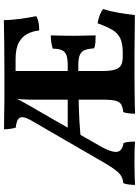

<svg xmlns="http://www.w3.org/2000/svg" viewBox="118 -837 722 998"><g transform="rotate(-90 479.0 -338.0)"><path d="M287 -347H639Q674 -347 692 -354Q710 -361 717.5 -378Q725 -395 725 -425Q741 -430 759 -432.5Q777 -435 794 -435Q794 -422 793.5 -404.5Q793 -387 792.5 -365.5Q792 -344 792 -320Q792 -300 792.5 -277.5Q793 -255 793.5 -235.5Q794 -216 794 -202Q777 -202 758.5 -203Q740 -204 727 -210Q725 -239 718 -257.5Q711 -276 692.5 -284Q674 -292 636 -292Q544 -292 471.5 -290.5Q399 -289 347 -286Q295 -283 261 -279ZM460 -540Q460 -562 461.5 -584.5Q463 -607 466 -630.5Q469 -654 474 -676H609V-166Q609 -122 617 -99Q625 -76 641.5 -68.5Q658 -61 683 -61L679 0Q643 0 601 0Q559 0 518 0.5Q477 1 442.5 1.5Q408 2 387 3Q387 -15 389 -30.5Q391 -46 395 -58Q421 -61 435 -69Q449 -77 454.5 -99Q460 -121 460 -164ZM578 -676Q682 -676 754 -677Q826 -678 873 -679Q874 -637 880.5 -590Q887 -543 894 -511Q888 -506 874.5 -502Q861 -498 846 -496.5Q831 -495 820 -495Q816 -529 802 -556.5Q788 -584 757 -601Q726 -618 669 -618H563ZM490 -676Q480 -649 472.5 -630.5Q465 -612 455.5 -593.5Q446 -575 429 -546Q401 -498 368.5 -441.5Q336 -385 305 -330.5Q274 -276 249 -231.5Q224 -187 210 -163Q192 -127 189 -105Q186 -83 198 -72Q210 -61 234 -57Q239 -46 240.5 -30.5Q242 -15 242 3Q219 1 187.5 0.5Q156 0 131 0Q115 0 92 0.5Q69 1 48 1.5Q27 2 17 3Q17 -12 19 -29.5Q21 -47 26 -58Q46 -60 61 -68Q76 -76 91.5 -95.5Q107 -115 129 -152L352 -537Q375 -577 366.5 -595Q358 -613 315 -617Q311 -626 308.5 -645Q306 -664 306 -678Q332 -678 364.5 -677.5Q397 -677 430.5 -676.5Q464 -676 490 -676ZM588 -61H705Q752 -61 779 -74Q806 -87 823 -115.5Q840 -144 857 -192Q879 -188 899 -180.5Q919 -173 931 -163Q920 -129 912 -84.5Q904 -40 900 2Q873 2 833 1.5Q793 1 748 0.5Q703 0 661 0Q619 0 588 0Z"/></g></svg>

Font: Vollkorn
Style: Bold
Weight: 700
Designer: Friedrich Althausen
Foundry: Friedrich Althausen
Version: Version 5.000